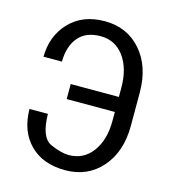

<svg xmlns="http://www.w3.org/2000/svg" viewBox="-109 -811 818 910"><g transform="rotate(15 300.0 -355.5)"><path d="M291 -64Q363.8 -64 407 -122.3Q450.2 -180.7 450.2 -273.9V-317.9H213.9V-391.6H450.2V-437Q450.2 -531.2 407.5 -589.4Q364.7 -647.5 293 -647.5Q221.2 -647.5 184.1 -603.5Q147 -559.6 146 -483.4H55.7Q56.6 -585.4 120.8 -653.3Q185.1 -721.2 294.4 -721.2Q403.8 -721.2 472.2 -643.1Q540.5 -564.9 540.5 -436.5V-274.4Q540.5 -146.5 471.9 -68.4Q403.3 9.8 293.5 9.8Q183.1 9.8 119.9 -54.4Q56.6 -118.7 55.7 -227.1H146Q147.5 -111.3 201.2 -87.6Q254.9 -64 291 -64Z"/></g></svg>

Font: RobotoMono-Regular
Style: Regular
Weight: 400
Designer: Google
Version: Version 2.000985; 2015; ttfautohint (v1.3)